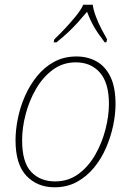

<svg xmlns="http://www.w3.org/2000/svg" viewBox="-20 -786 557 816"><path d="M212 10Q139 10 92.5 -38.5Q46 -87 46 -190Q46 -234 56 -283Q66 -332 86.5 -378.5Q107 -425 138 -463Q169 -501 210.5 -523.5Q252 -546 305 -546Q352 -546 389.5 -525.5Q427 -505 449 -460.5Q471 -416 471 -343Q471 -301 461 -253Q451 -205 431 -158.5Q411 -112 380 -74Q349 -36 307 -13Q265 10 212 10ZM214 -15Q271 -15 314 -47Q357 -79 385.5 -129.5Q414 -180 428.5 -237Q443 -294 443 -344Q443 -433 405 -477Q367 -521 302 -521Q247 -521 204.5 -489.5Q162 -458 133 -408Q104 -358 89 -300.5Q74 -243 74 -190Q74 -96 112.5 -55.5Q151 -15 214 -15ZM211 -619Q231 -638 255.5 -664Q280 -690 302 -717Q324 -744 334 -766H374Q377 -744 387 -717Q397 -690 410.5 -664Q424 -638 435 -619L432 -606H425Q396 -644 380 -671.5Q364 -699 350 -736Q330 -712 311.5 -691.5Q293 -671 272 -651Q251 -631 220 -606H208Z"/></svg>

Font: Noto Serif Thin
Style: Italic
Weight: 100
Italic angle: -12°
Designer: Monotype Design Team
Foundry: Monotype Imaging Inc.
Version: Version 2.014; ttfautohint (v1.8.4.7-5d5b)